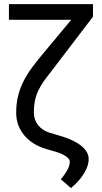

<svg xmlns="http://www.w3.org/2000/svg" viewBox="-20 -748 507 955"><path d="M399.4 -727.5H442.4V-665L276.4 -447.3Q236.8 -395.5 208 -357.9Q179.2 -320.3 163.8 -282Q148.4 -243.7 148.4 -188.5Q148.4 -152.3 169.4 -125.7Q190.4 -99.1 226.6 -87.9L292 -68.4Q352.1 -49.8 386.7 -20.5Q421.4 8.8 420.9 43Q421.4 76.7 397.5 115.2Q373.5 153.8 333 187.5L282.2 143.6Q303.7 119.1 315.7 96.2Q327.6 73.2 327.1 56.6Q327.6 43 307.9 29.3Q288.1 15.6 253.9 5.9L210 -6.8Q140.1 -27.3 100.3 -75.4Q60.5 -123.5 60.5 -187.5Q60.5 -232.9 70.1 -271.2Q79.6 -309.6 97.4 -344.7Q115.2 -379.9 141.1 -414.6Q167 -449.2 199.2 -487.3ZM24.4 -727.5H413.1V-649.4H24.4Z"/></svg>

Font: Inter Tight
Style: Regular
Weight: 400
Designer: Rasmus Andersson
Foundry: rsms
Version: Version 3.002